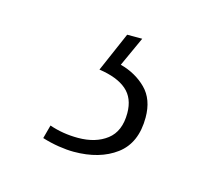

<svg xmlns="http://www.w3.org/2000/svg" viewBox="-50 -69 408 357"><g transform="rotate(15 154.0 109.0)"><path d="M116 227Q103 227 87 224.5Q71 222 55 217L62 191Q88 200 117 200Q151 200 172.5 183.5Q194 167 194 132Q194 103 176 87.5Q158 72 123 67L156 -9H185L159 48Q189 56 209 76Q229 96 229 131Q229 180 197.5 203.5Q166 227 116 227Z"/></g></svg>

Font: Noto Serif SemiCondensed ExtraLight
Style: Italic
Weight: 200
Width: 4
Italic angle: -12°
Designer: Monotype Design Team
Foundry: Monotype Imaging Inc.
Version: Version 2.013